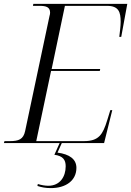

<svg xmlns="http://www.w3.org/2000/svg" viewBox="-34 -734 673 985"><path d="M-14 0H272L245 60C290 66 303 87 303 119C303 172 274 219 214 219C198 219 179 216 160 210L158 220C179 227 200 231 227 231C303 231 358 193 358 127C358 83 323 57 261 49L283 0H500L542 -169H532L516 -117C493 -43 473 -10 396 -10H152L228 -370H478L480 -380H231L299 -704H515C576 -704 585 -671 585 -622C585 -602 581 -569 578 -545H588L619 -714H137L135 -704H169C202 -704 223 -698 223 -669C223 -664 222 -658 220 -652L95 -62C86 -19 62 -10 16 -10H-11Z"/></svg>

Font: Noto Serif Display Light
Style: Italic
Weight: 300
Italic angle: -12°
Designer: Monotype Design Team
Foundry: Monotype Imaging Inc.
Version: Version 2.009